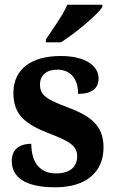

<svg xmlns="http://www.w3.org/2000/svg" viewBox="-20 -786 489 816"><path d="M175 -619V-606H239C299 -644 392 -721 415 -756V-766H266C247 -721 203 -660 175 -619ZM215 10C347 10 420 -55 420 -160C420 -255 362 -295 262 -332C177 -364 150 -382 150 -427C150 -466 177 -490 224 -490C277 -490 312 -454 312 -387C371 -387 399 -411 399 -453C399 -501 351 -548 238 -548C118 -548 37 -496 37 -391C37 -296 89 -257 196 -216C277 -185 308 -165 308 -122C308 -80 281 -49 218 -49C151 -49 113 -94 113 -175C70 -175 30 -157 30 -102C30 -35 83 10 215 10Z"/></svg>

Font: Noto Serif Ethiopic SemiCondensed
Style: Bold
Weight: 700
Width: 4
Designer: Monotype Design Team
Foundry: Monotype Imaging Inc.
Version: Version 2.102